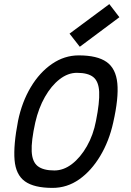

<svg xmlns="http://www.w3.org/2000/svg" viewBox="-20 -902 640 936"><path d="M236 14Q146 14 101.5 -18Q57 -50 51 -122Q45 -194 68 -313Q87 -405 130 -477Q173 -549 233.5 -590.5Q294 -632 364 -632Q454 -632 499.5 -600Q545 -568 552 -496Q559 -424 532 -305Q512 -214 468.5 -141.5Q425 -69 366 -27.5Q307 14 236 14ZM245 -71Q290 -71 331 -102.5Q372 -134 403.5 -189Q435 -244 448 -313Q466 -403 463.5 -454Q461 -505 435 -526Q409 -547 355 -547Q311 -547 270.5 -515.5Q230 -484 199 -429.5Q168 -375 152 -305Q132 -215 134.5 -164Q137 -113 164 -92Q191 -71 245 -71ZM369 -674 319 -738 513 -882 562 -818Z"/></svg>

Font: Victor Mono Thin SemiBold
Style: Italic
Weight: 600
Italic angle: -12°
Monospace: yes
Version: Version 1.561;gftools[0.9.30]